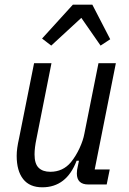

<svg xmlns="http://www.w3.org/2000/svg" viewBox="-20 -785 550 817"><path d="M199 -516 135 -194Q127 -156 127 -128Q127 -88 144.5 -71Q162 -54 194 -54Q248 -54 282 -95Q303 -121 318.5 -154.5Q334 -188 339 -216L399 -516H473L383 -64H447L434 0H356Q307 0 307 -47Q307 -55 308 -62Q309 -69 311 -77L316 -101H306Q263 12 160 12Q106 12 78.5 -23Q51 -58 51 -122Q51 -138 53.5 -156Q56 -174 61 -196L125 -516ZM373 -765 449 -618 408 -591 326 -709 198 -591 159 -621 290 -765Z"/></svg>

Font: IBM Plex Sans Cond
Style: Italic
Weight: 400
Width: 3
Italic angle: -11°
Designer: Mike Abbink, Paul van der Laan, Pieter van Rosmalen
Foundry: Bold Monday
Version: Version 1.3